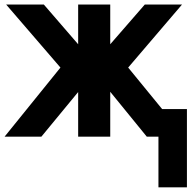

<svg xmlns="http://www.w3.org/2000/svg" viewBox="-20 -595 844 836"><path d="M0 0 243.2 -300.8 6.8 -575.2H170.9L320.3 -402.3V-575.2H460V-402.3L610.4 -575.2H772.5L538.1 -300.8L784.2 0H619.1L460 -195.3V0H320.3V-194.3L160.2 0ZM669.9 -120.1H793.9V220.7H669.9Z"/></svg>

Font: Gothic A1 ExtraBold
Style: Regular
Weight: 800
Designer: HanYang I&C Co.,Ltd.
Foundry: HanYang I&C Co.,Ltd.
Version: Version 2.50